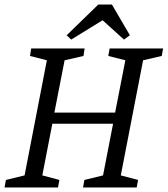

<svg xmlns="http://www.w3.org/2000/svg" viewBox="-27 -824 737 844"><path d="M-7 0 -1 -33 81 -53 179 -559 105 -578 110 -611H345L340 -578L257 -559L212 -329H479L524 -559L449 -578L455 -611H690L684 -578L602 -559L504 -53L580 -33L574 0H338L344 -33L426 -53L470 -280H203L159 -53L234 -33L228 0ZM286 -650 266 -669 405 -804H465L544 -669L518 -650L424 -735Z"/></svg>

Font: Manuale
Style: Italic
Weight: 400
Italic angle: -11°
Designer: Eduardo Tunni / Pablo Cosgaya
Foundry: Eduardo Tunni / Pablo Cosgaya
Version: Version 1.002